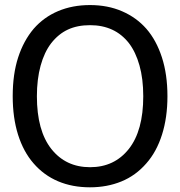

<svg xmlns="http://www.w3.org/2000/svg" viewBox="-20 -744 730 778"><path d="M573 -627.5Q613.5 -581 636 -511.8Q658.5 -442.5 658.5 -354Q658.5 -268 636.5 -198.5Q614.5 -129 573 -82Q530 -32.5 472 -8.8Q414 15 344.5 15Q273 15 215.2 -9.5Q157.5 -34 116 -82Q75 -129 53.2 -198Q31.5 -267 31.5 -354Q31.5 -443.5 53.5 -511.2Q75.5 -579 116.5 -627.5Q157.5 -674.5 215.5 -699Q273.5 -723.5 344.5 -723.5Q417 -723.5 475 -698.2Q533 -673 573 -627.5ZM560.5 -354Q560.5 -424.5 545.2 -478.8Q530 -533 502.5 -569Q474 -605.5 434.5 -623.8Q395 -642 345 -642Q293.5 -642 255.2 -624.2Q217 -606.5 187.5 -569Q159.5 -532.5 144.5 -477.8Q129.5 -423 129.5 -354Q129.5 -214.5 188 -140.5Q246.5 -66.5 345 -66.5Q443.5 -66.5 502 -140.5Q560.5 -214.5 560.5 -354Z"/></svg>

Font: Myanmar Ethnic
Style: Regular
Weight: 400
Designer: Khon Soe Zaw Thu
Foundry: PaOh Unicode khonsoezawthu@gmail.com and @hotmail.com
Version: Version 1.01 September 27, 2016